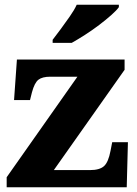

<svg xmlns="http://www.w3.org/2000/svg" viewBox="-20 -786 576 806"><path d="M8 0V-42L305 -464H191Q158 -464 141.5 -451.5Q125 -439 114 -398L106 -366H39L51 -536H503V-493L206 -72H358Q398 -72 416.5 -88.5Q435 -105 444 -153L451 -189H517L512 0ZM201 -619Q216 -638 235 -664Q254 -690 273 -717Q292 -744 302 -766H479V-756Q470 -743 447.5 -723Q425 -703 396 -681Q367 -659 336.5 -639.5Q306 -620 281 -606H201Z"/></svg>

Font: Noto Serif Ethiopic ExtraBold
Style: Regular
Weight: 800
Version: Version 2.102